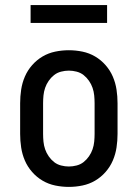

<svg xmlns="http://www.w3.org/2000/svg" viewBox="-20 -725 540 753"><path d="M250 8Q223 8 196.5 2.5Q170 -3 147 -16.5Q124 -30 106 -50.5Q88 -71 77.5 -95.5Q67 -120 63 -146.5Q59 -173 59 -200V-320Q59 -347 63 -373.5Q67 -400 77.5 -424.5Q88 -449 106 -469.5Q124 -490 147 -503.5Q170 -517 196.5 -522.5Q223 -528 250 -528Q277 -528 303.5 -522.5Q330 -517 353 -503.5Q376 -490 394 -469.5Q412 -449 422.5 -424.5Q433 -400 437 -373.5Q441 -347 441 -320V-200Q441 -173 437 -146.5Q433 -120 422.5 -95.5Q412 -71 394 -50.5Q376 -30 353 -16.5Q330 -3 303.5 2.5Q277 8 250 8ZM250 -72Q265 -72 280.5 -76Q296 -80 308 -89.5Q320 -99 329 -112Q338 -125 343 -139.5Q348 -154 349.5 -169.5Q351 -185 351 -200V-320Q351 -335 349.5 -350.5Q348 -366 343 -380.5Q338 -395 329 -408Q320 -421 308 -430.5Q296 -440 280.5 -444Q265 -448 250 -448Q235 -448 219.5 -444Q204 -440 192 -430.5Q180 -421 171 -408Q162 -395 157 -380.5Q152 -366 150.5 -350.5Q149 -335 149 -320V-200Q149 -185 150.5 -169.5Q152 -154 157 -139.5Q162 -125 171 -112Q180 -99 192 -89.5Q204 -80 219.5 -76Q235 -72 250 -72ZM400 -635H100V-705H400Z"/></svg>

Font: Iosevka Curly Slab Medium
Style: Regular
Weight: 500
Monospace: yes
Designer: Belleve Invis
Foundry: Belleve Invis
Version: Version 22.1.2; ttfautohint (v1.8.4)